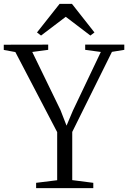

<svg xmlns="http://www.w3.org/2000/svg" viewBox="-32 -974 664 994"><path d="M264 -41V-290L47.5 -704.5L-12.5 -715.5V-742.5L217.5 -743V-716L135 -705L281 -404.5L312.5 -323.5L345.5 -401.5L490 -705L409 -716V-743H611.5V-716L547.5 -705.5L342 -291V-41.5L451 -27.5V0H155V-27.5ZM180.5 -790 159.5 -806 276.5 -954H340.5L457 -806L436 -790L308.5 -887Z"/></svg>

Font: Merriweather 96pt Light
Style: Regular
Weight: 300
Version: Version 2.100